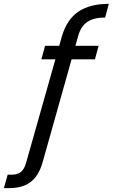

<svg xmlns="http://www.w3.org/2000/svg" viewBox="-141 -786 585 997"><path d="M-121 191 -101 121H-79Q-50 121 -32 106.5Q-14 92 -4 54L180 -596Q206 -685 266 -725.5Q326 -766 424 -766L405 -695Q346 -695 312 -672Q278 -649 264 -596L81 54Q68 102 44.5 132.5Q21 163 -13.5 177Q-48 191 -95 191ZM74 -478 93 -548H371L352 -478Z"/></svg>

Font: DM Sans 28pt
Style: Italic
Weight: 400
Italic angle: -10°
Version: Version 4.004;gftools[0.9.30]